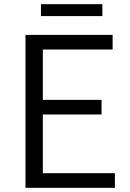

<svg xmlns="http://www.w3.org/2000/svg" viewBox="-20 -899 624 919"><path d="M102 0H530V-70H185V-351H466V-421H185V-662H519V-732H102ZM176 -822H470V-879H176Z"/></svg>

Font: Noto Sans CJK SC DemiLight
Style: Regular
Weight: 350
Designer: Ryoko NISHIZUKA 西塚涼子 (kana, bopomofo & ideographs); Paul D. Hunt (Latin, Greek & Cyrillic); Sandoll Communications 산돌커뮤니
Foundry: Adobe
Version: Version 2.004;hotconv 1.0.118;makeotfexe 2.5.65603